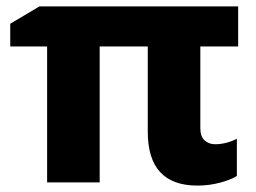

<svg xmlns="http://www.w3.org/2000/svg" viewBox="-20 -569 799 599"><path d="M651 -119Q632 -119 618.5 -131Q605 -143 605 -169V-424H723V-549H103L12 -495V-424H127V0H291V-424H441V-158Q441 10 596 10Q632 10 666 1Q700 -8 719 -20V-136Q685 -119 651 -119Z"/></svg>

Font: Noto Sans UI Extra
Style: Regular
Weight: 800
Designer: Monotype Design Team
Foundry: Monotype Imaging Inc.
Version: Version 1.901